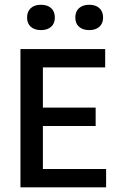

<svg xmlns="http://www.w3.org/2000/svg" viewBox="-20 -806 500 826"><path d="M68 0V-595H432.5V-516H164.5V-79H436.5V0ZM139.5 -264V-343H391.5V-264ZM364 -676.5Q336 -676.5 320 -690.8Q304 -705 304 -730.5Q304 -756.5 320 -771Q336 -785.5 364 -785.5Q391.5 -785.5 407.5 -771Q423.5 -756.5 423.5 -730.5Q423.5 -705 407.5 -690.8Q391.5 -676.5 364 -676.5ZM156 -676.5Q128.5 -676.5 112.5 -690.8Q96.5 -705 96.5 -730.5Q96.5 -756.5 112.5 -771Q128.5 -785.5 156 -785.5Q184 -785.5 200 -771Q216 -756.5 216 -730.5Q216 -705 200 -690.8Q184 -676.5 156 -676.5Z"/></svg>

Font: Encode Sans SC Condensed Medium
Style: Regular
Weight: 500
Width: 3
Designer: Multiple Designers
Foundry: Impallari Type
Version: Version 3.002